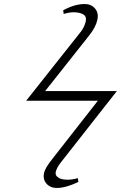

<svg xmlns="http://www.w3.org/2000/svg" viewBox="-20 -787 600 953"><path d="M262.2 146Q229.5 146 210.7 124.5Q191.9 103 198.7 71.8Q204.1 45.9 241.2 0L465.8 -287.1H109.9L382.3 -630.9Q400.4 -655.8 405.8 -682.1Q410.6 -706.1 392.3 -716.1Q374 -726.1 346.2 -726.1Q322.3 -726.1 296.4 -717.8L293.5 -735.8Q349.1 -766.6 399.9 -767.1Q432.1 -767.1 451.4 -745.1Q470.7 -723.1 463.1 -688Q455.6 -652.8 423.3 -611.8L204.1 -335H560.1L282.2 19Q261.2 45.9 256.8 65.9Q253.4 81.1 264.6 90.6Q275.9 100.1 289.1 102.5Q302.2 105 315.9 105Q339.4 105 366.2 97.2L369.1 116.2Q305.7 146 262.2 146Z"/></svg>

Font: Linux Biolinum O
Style: Italic
Weight: 400
Italic angle: -12°
Designer: Philipp H. Poll
Foundry: Philipp H. Poll
Version: Version 1.1.3